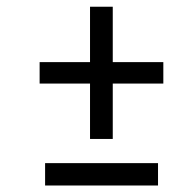

<svg xmlns="http://www.w3.org/2000/svg" viewBox="-20 -535 565 582"><path d="M321.8 -281.7V-113.8H252.9V-281.7H100.1V-346.7H252.9V-514.6H321.8V-346.7H475.1V-281.7ZM116.7 27.3V-40.5H459V27.3Z"/></svg>

Font: Damion
Style: Regular
Weight: 400
Foundry: vernon adams
Version: Version 1.000